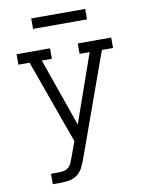

<svg xmlns="http://www.w3.org/2000/svg" viewBox="-98 -982 796 1051"><g transform="rotate(-10 300.0 -457.0)"><path d="M109 0V-58H155Q169 -58 183 -61.5Q197 -65 207.5 -74.5Q218 -84 223.5 -97Q229 -110 234 -124L266 -212L99 -677H37V-735H223V-677H167L300 -298L433 -677H377V-735H563V-677H501L308 -140L295 -104Q287 -82 276 -60.5Q265 -39 246 -24Q227 -9 203 -4.5Q179 0 155 0ZM150 -856V-914H450V-856Z"/></g></svg>

Font: Iosevka Slab Light Extended
Style: Regular
Weight: 300
Width: 7
Monospace: yes
Designer: Belleve Invis
Foundry: Belleve Invis
Version: Version 11.1.0; ttfautohint (v1.8.3)